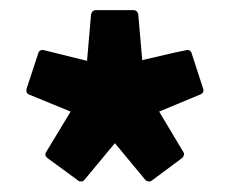

<svg xmlns="http://www.w3.org/2000/svg" viewBox="-20 -745 458 377"><path d="M73.2 -434.6Q66.4 -439.9 70.8 -446.8L118.7 -525.9L37.6 -559.1Q33.7 -560.5 32.5 -563.7Q31.2 -566.9 32.2 -570.8L55.2 -640.6Q56.2 -644.5 59.6 -646Q63 -647.5 66.4 -646.5L150.9 -625.5L158.7 -715.8Q159.2 -719.7 161.6 -722.4Q164.1 -725.1 168 -725.1H242.2Q245.6 -725.1 248.3 -722.7Q251 -720.2 251.5 -716.3L259.3 -627Q281.2 -631.8 302.5 -637Q323.7 -642.1 345.7 -646.5Q349.1 -647.5 352.3 -645.8Q355.5 -644 356.4 -640.1L378.9 -570.8Q381.3 -563 373.5 -559.6L292.5 -525.9L339.8 -446.8Q341.8 -444.3 341.1 -440.7Q340.3 -437 337.4 -434.6L278.3 -390.6Q275.4 -388.2 271.5 -388.7Q267.6 -389.2 265.1 -392.1L205.6 -463.9L146 -392.1Q143.6 -389.2 139.9 -388.7Q136.2 -388.2 133.3 -390.6Z"/></svg>

Font: Pyidaungsu ZawDecode
Style: Bold
Weight: 700
Designer: Sun Tun
Foundry: Your Own Font Foundry
Version: Version 2.50